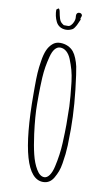

<svg xmlns="http://www.w3.org/2000/svg" viewBox="-105 -1008 620 1081"><g transform="rotate(10 205.0 -468.0)"><path d="M142.6 -879.9Q150.4 -863.8 165.3 -854.7Q180.2 -845.7 200.2 -845.7Q212.9 -845.7 221.7 -849.1Q231.9 -852.5 237.5 -856Q243.2 -859.4 248.5 -867.7Q253.9 -875.5 257.1 -881.8Q260.3 -888.2 264.6 -898.4Q267.6 -905.8 269.5 -909.7Q271.5 -913.6 272.5 -915.5L270 -922.9L272.9 -930.2Q275.4 -936.5 275.4 -938.5Q275.4 -944.3 270.8 -948.5Q266.1 -952.6 260.3 -952.6Q242.2 -952.6 242.2 -933.6Q242.2 -929.7 242.7 -926.8Q243.2 -923.3 243.2 -919.4Q243.2 -909.7 238.3 -897.7Q233.4 -885.7 225.3 -877.2Q217.3 -868.7 209 -868.7H184.1L173.3 -876.5Q162.6 -884.3 157.2 -901.1Q151.9 -918 147.9 -940.9Q145 -955.6 138.2 -956.5L127.4 -947.8Q127.4 -910.6 142.6 -879.9ZM222.2 21Q260.3 21 281.7 -15.1Q293.5 -35.6 300.8 -54.9Q308.1 -74.2 312.5 -101.6Q317.9 -135.3 320.1 -156.2Q322.3 -177.2 323.7 -206.5Q325.2 -249 325.2 -298.8V-301.8Q325.2 -436 301.3 -605Q298.8 -624 293.5 -652.3Q288.6 -674.3 279.5 -696.8Q270.5 -719.2 259.3 -732.9Q246.6 -748.5 226.6 -757.8Q206.5 -767.1 182.1 -767.1Q156.2 -767.1 138.2 -750.5Q120.1 -734.4 109.6 -709.7Q99.1 -685.1 93.3 -646Q87.4 -610.4 85.4 -578.1Q83.5 -545.9 83.5 -500.5V-460Q83.5 21 222.2 21ZM249.5 -687.5Q261.7 -657.2 269.8 -628.4Q277.8 -599.6 282.2 -563.5L283.7 -550.3Q292 -478 294.4 -423.3Q295.9 -372.1 295.9 -323.2V-318.8Q295.9 -278.3 293 -214.4Q290 -147 273.9 -76.7Q266.6 -43.9 253.4 -25.4Q240.2 -6.8 224.1 -6.8Q198.7 -6.8 178.2 -42Q158.7 -74.7 147 -122.3Q135.3 -169.9 126.5 -236.3Q113.3 -337.9 113.3 -405.8V-454.6Q113.3 -497.1 116.2 -556.2Q118.2 -590.3 123 -619.4Q127.9 -648.4 136.2 -680.2Q143.6 -709.5 156.7 -725.3Q169.9 -741.2 187 -741.2Q206.5 -741.2 222.7 -727.3Q238.8 -713.4 249.5 -687.5Z"/></g></svg>

Font: Amatica SC
Style: Regular
Weight: 400
Designer: Vernon Adams, Ben Nathan
Foundry: newtypography
Version: Version 2.001